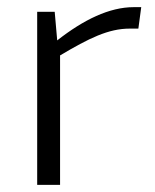

<svg xmlns="http://www.w3.org/2000/svg" viewBox="-20 -517 434 537"><path d="M375 -497H354C286 -497 214 -462 140 -404L133 -484H84V0H148V-362C229 -410 283 -437 343 -437H367Z"/></svg>

Font: SnT
Style: Regular
Weight: 300
Designer: Natanael Gama
Version: Version 1.001;PS 001.001;hotconv 1.0.70;makeotf.lib2.5.58329